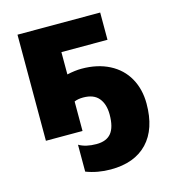

<svg xmlns="http://www.w3.org/2000/svg" viewBox="-114 -648 875 967"><g transform="rotate(-15 323.5 -164.5)"><path d="M604 -49.8Q604 82 536.6 153.1Q469.2 224.1 345.2 224.1Q276.4 224.1 216.8 201.2V61Q252.9 82 308.1 82Q360.8 82 385.5 51.3Q410.2 20.5 410.2 -44.9Q410.2 -99.1 384 -130.6Q357.9 -162.1 303.2 -162.1Q275.9 -162.1 256.8 -153.8V0H65.9V-553.2H497.1V-411.1H256.8V-294.9Q299.3 -304.2 333 -304.2Q415.5 -304.2 477.3 -272.5Q539.1 -240.7 571.5 -182.9Q604 -125 604 -49.8Z"/></g></svg>

Font: Open Sans ExtBd
Style: Bold
Weight: 800
Foundry: Ascender Corporation
Version: Version 1.10